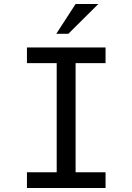

<svg xmlns="http://www.w3.org/2000/svg" viewBox="-20 -935 658 955"><path d="M114 0V-78H262V-621H114V-699H505V-621H356V-78H505V0ZM260 -767 356 -915H469L320 -767Z"/></svg>

Font: Fragment Mono
Style: Regular
Weight: 400
Monospace: yes
Designer: Wei Huang based on Nimbus Sans by URW Studio, based on Helvetica by Max Miedinger.
Foundry: Wei Huang
Version: Version 1.021; ttfautohint (v1.8.4.7-5d5b)